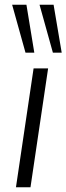

<svg xmlns="http://www.w3.org/2000/svg" viewBox="-20 -786 279 806"><path d="M47 0 121 -499H182L108 0ZM202 -565 146 -766H205L239 -565ZM87 -565 31 -766H91L124 -565Z"/></svg>

Font: Nunitoga
Style: Light Italic
Weight: 300
Italic angle: -9°
Designer: Vernon Adams
Foundry: Vernon Adams
Version: Version 1.0